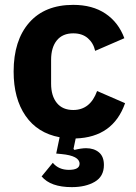

<svg xmlns="http://www.w3.org/2000/svg" viewBox="-20 -557 557 789"><path d="M275 212Q188 212 151 168L197 112Q221 141 263 141Q307 141 307 116Q307 83 232 76L211 74L225 7Q134 -10 85 -81Q36 -152 36 -263Q36 -391 100 -464Q164 -537 281 -537Q360 -537 413.5 -501Q467 -465 491 -400L371 -348Q364 -380 341 -400Q318 -420 281 -420Q237 -420 213.5 -391Q190 -362 190 -311V-213Q190 -163 213.5 -134Q237 -105 281 -105Q351 -105 379 -183L494 -133Q445 7 291 12L282 55L286 59Q314 52 334 52Q366 52 386.5 69Q407 86 407 121Q407 168 369.5 190Q332 212 275 212Z"/></svg>

Font: Anuphan
Style: Bold
Weight: 700
Designer: Mike Abbink, Paul van der Laan, Pieter van Rosmalen, Mint Tantisuwanna
Foundry: Bold Monday; Cadson Demak
Version: Version 3.002;hotconv 1.0.109;makeotfexe 2.5.65596